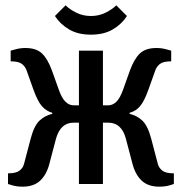

<svg xmlns="http://www.w3.org/2000/svg" viewBox="-20 -690 682 720"><path d="M65 10Q43 10 26.5 5Q10 0 10 0V-40Q40 -40 53 -50Q66 -60 70 -75L95 -170Q108 -219 128.5 -238Q149 -257 176 -263V-267Q154 -273 137.5 -291.5Q121 -310 105 -355L80 -425Q75 -440 62.5 -450Q50 -460 20 -460V-500Q20 -500 38 -505Q56 -510 75 -510Q116 -510 137.5 -489.5Q159 -469 175 -425L200 -355Q212 -321 226 -308Q240 -295 256 -295H276V-500H366V-295H386Q402 -295 416 -308Q430 -321 442 -355L467 -425Q483 -469 504.5 -489.5Q526 -510 567 -510Q586 -510 604 -505Q622 -500 622 -500V-460Q592 -460 579.5 -450Q567 -440 562 -425L537 -355Q521 -310 505 -291.5Q489 -273 466 -267V-263Q493 -257 513.5 -238Q534 -219 547 -170L572 -75Q576 -60 589 -50Q602 -40 632 -40V0Q632 0 616 5Q600 10 577 10Q536 10 512 -12Q488 -34 477 -75L452 -170Q436 -230 386 -230H366V0H276V-230H256Q207 -230 190 -170L165 -75Q154 -34 130 -12Q106 10 65 10ZM321 -560Q272 -560 238.5 -580Q205 -600 186 -630L226 -670Q241 -655 266 -642.5Q291 -630 321 -630Q351 -630 376 -642.5Q401 -655 416 -670L456 -630Q437 -600 403.5 -580Q370 -560 321 -560Z"/></svg>

Font: Cuprum
Style: Regular
Weight: 400
Designer: Jovanny Lemonad
Foundry: Jovanny Lemonad
Version: Version 3.000